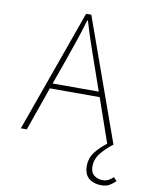

<svg xmlns="http://www.w3.org/2000/svg" viewBox="-95 -729 791 1021"><g transform="rotate(10 300.0 -218.0)"><path d="M522 224Q482 224 456 202.5Q430 181 430 136Q430 91 457.5 57.5Q485 24 518 0H516L434 -236H165L82 0H50L286 -660H314L550 0Q514 27 487 60Q460 93 460 134Q460 166 479.5 181Q499 196 524 196Q544 196 557.5 188.5Q571 181 582 170L600 188Q585 203 568 213.5Q551 224 522 224ZM222 -396 175 -264H424L378 -396Q357 -456 338.5 -510Q320 -564 302 -626H298Q280 -564 261.5 -510Q243 -456 222 -396Z"/></g></svg>

Font: Source Code Pro ExtraLight
Style: Regular
Weight: 200
Monospace: yes
Designer: Paul D. Hunt, Teo Tuominen
Foundry: Adobe Systems Incorporated
Version: Version 2.030;PS 1.000;hotconv 16.6.51;makeotf.lib2.5.65220